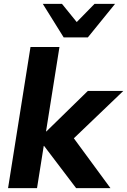

<svg xmlns="http://www.w3.org/2000/svg" viewBox="-20 -981 663 1001"><path d="M22 0ZM22 0 139 -736H290L220 -296H222L438 -507H623L365 -260L556 0H377L210 -220H208L173 0ZM312 -786 203 -961H303L380 -866L473 -961H580L438 -786Z"/></svg>

Font: Winston
Style: Bold Italic
Weight: 700
Italic angle: -9°
Designer: Original fonts by Vernon Adams / Changes by Cristiano Sobral
Foundry: Original fonts by Vernon Adams / Changes by Cristiano Sobral
Version: Version 2.503;July 17, 2020;FontCreator 13.0.0.2655 64-bit